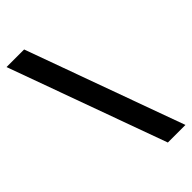

<svg xmlns="http://www.w3.org/2000/svg" viewBox="-276 -766 1032 1032"><g transform="rotate(-45 240.0 -250.0)"><path d="M336.3 200 10 -700H143.7L470 200Z"/></g></svg>

Font: Golos Text
Style: Regular
Weight: 400
Designer: A.Korolkova, Vitaly Kuzmin
Foundry: ParaType Ltd
Version: Version 2.004